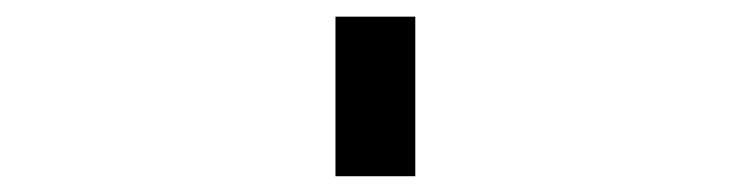

<svg xmlns="http://www.w3.org/2000/svg" viewBox="-20 -704 919 235"><path d="M390.6 -683.6H488.3V-488.3H390.6Z"/></svg>

Font: BabelStone Club Penguin
Style: Regular
Weight: 400
Designer: Andrew West
Foundry: BabelStone
Version: Version 1.02 November 6, 2013